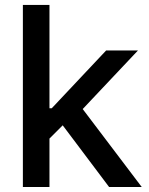

<svg xmlns="http://www.w3.org/2000/svg" viewBox="-20 -747 596 767"><path d="M415.8 0 230.5 -246.4 177.6 -193.5V0H71.4V-727.3H177.6V-314.6H186.8L404.1 -545.5H531.2L310.4 -311.4L546.2 0Z"/></svg>

Font: TID UI Medium
Style: Regular
Weight: 500
Designer: The TID Project Authors
Foundry: Bakken & Bæck
Version: Version 1.001;hotconv 1.0.109;makeotfexe 2.5.65596